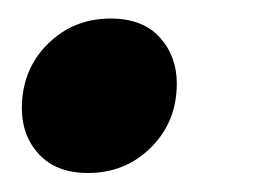

<svg xmlns="http://www.w3.org/2000/svg" viewBox="-20 -172 278 202"><path d="M96.5 -152.5Q130 -152.5 148 -132.8Q166 -113 166 -84Q166 -44 139 -17Q112 10 72.5 10Q39.5 10 21.2 -9.5Q3 -29 3 -58Q3 -98.5 30 -125.5Q57 -152.5 96.5 -152.5Z"/></svg>

Font: Newsreader 16pt
Style: Bold Italic
Weight: 700
Italic angle: -17°
Designer: Hugues Gentile
Foundry: Production Type
Version: Version 1.003; ttfautohint (v1.8.3)